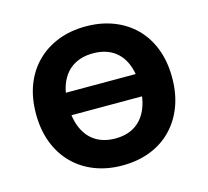

<svg xmlns="http://www.w3.org/2000/svg" viewBox="-104 -837 1053 970"><g transform="rotate(-15 422.5 -352.5)"><path d="M168 -301V-418H684V-301ZM422 11Q343 11 277.5 -14.5Q212 -40 164.5 -88Q117 -136 91.5 -203Q66 -270 66 -353Q66 -437 91.5 -503.5Q117 -570 164.5 -617.5Q212 -665 277.5 -690.5Q343 -716 422 -716Q502 -716 567.5 -690.5Q633 -665 680 -618Q727 -571 752.5 -504Q778 -437 778 -354Q778 -270 752.5 -203Q727 -136 680 -88Q633 -40 567.5 -14.5Q502 11 422 11ZM422 -130Q482 -130 523.5 -156Q565 -182 587.5 -232Q610 -282 610 -353Q610 -425 588 -474.5Q566 -524 524 -549.5Q482 -575 423 -575Q364 -575 321.5 -549.5Q279 -524 256.5 -474.5Q234 -425 234 -353Q234 -282 256.5 -232Q279 -182 321 -156Q363 -130 422 -130Z"/></g></svg>

Font: Nunito Sans 7pt ExtraBold
Style: Regular
Weight: 800
Designer: Vernon Adams
Foundry: Vernon Adams
Version: Version 3.101;gftools[0.9.27]